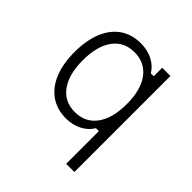

<svg xmlns="http://www.w3.org/2000/svg" viewBox="-211 -764 1121 1121"><g transform="rotate(45 350.0 -203.0)"><path d="M506 200V-70H482Q459 -31 415.5 -8.5Q372 14 318 14Q243 14 189.5 -23.5Q136 -61 107.5 -130Q79 -199 79 -296Q79 -393 107.5 -462.5Q136 -532 189.5 -569Q243 -606 318 -606Q372 -606 415.5 -584Q459 -562 482 -523H506V-593H574V200ZM328 -49Q414 -49 462 -114.5Q510 -180 510 -297Q510 -413 462 -478Q414 -543 328 -543Q242 -543 194.5 -478Q147 -413 147 -296Q147 -180 194.5 -114.5Q242 -49 328 -49Z"/></g></svg>

Font: Martian Mono SemiExpanded ExtraLight
Style: Regular
Weight: 250
Monospace: yes
Version: Version 0.930